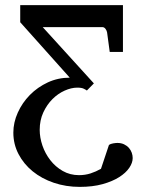

<svg xmlns="http://www.w3.org/2000/svg" viewBox="-20 -502 568 751"><path d="M499 116.2Q499 134.8 485.6 154.5Q472.2 174.3 446 190.9Q419.9 207.5 381.1 218.3Q342.3 229 292 229Q237.8 229 190.4 212.9Q143.1 196.8 107.9 168.2Q72.8 139.6 52.5 100.8Q32.2 62 32.2 16.6Q32.2 -22.9 49.6 -61.5Q66.9 -100.1 96.9 -130.6Q127 -161.1 167 -179.7Q207 -198.2 252.9 -198.2L59.1 -415V-481.9H460.9V-298.8H409.2L398.9 -375Q397.9 -381.8 392.8 -388.9Q387.7 -396 379.9 -396H147L347.2 -175.8L319.8 -147.9Q315.9 -150.9 307.6 -155Q299.3 -159.2 282.2 -159.2Q258.8 -159.2 232.7 -147.5Q206.5 -135.7 185.1 -114.3Q163.6 -92.8 149.4 -62.3Q135.3 -31.7 135.3 5.9Q135.3 36.1 146 67.4Q156.7 98.6 176.8 124.5Q196.8 150.4 225.3 166.7Q253.9 183.1 289.1 183.1Q313 183.1 334.2 176.3Q355.5 169.4 375 158.2L406.2 64.9Q412.1 60.5 422.6 58.8Q433.1 57.1 439 57.1Q454.1 57.1 465.3 62.5Q476.6 67.9 484.1 76.4Q491.7 85 495.4 95.5Q499 106 499 116.2Z"/></svg>

Font: Charis SIL
Style: Regular
Weight: 400
Foundry: SIL International
Version: Version 4.112